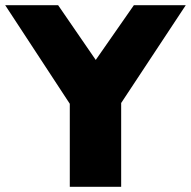

<svg xmlns="http://www.w3.org/2000/svg" viewBox="-32 -720 736 740"><path d="M237 -320 -12 -700H192L337 -489L484 -700H684L435 -323V0H237Z"/></svg>

Font: Chess Sans ExtraBold
Style: Regular
Weight: 800
Designer: Wolf Bōese
Foundry: Wolf Bōese
Version: Version 7.223